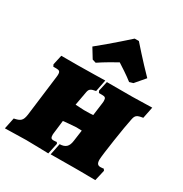

<svg xmlns="http://www.w3.org/2000/svg" viewBox="-196 -928 1017 1069"><g transform="rotate(30 312.5 -394.0)"><path d="M180 -635 218 -573 241 -566C281 -593 329 -620 356 -635C379 -620 422 -593 456 -566L480 -573L533 -635C465 -704 389 -791 389 -791H362C362 -791 266 -704 180 -635ZM571 -391C577 -421 585 -427 624 -433L639 -507C639 -507 560 -505 513 -504H349L335 -441L341 -429H362C381 -429 387 -424 387 -405C387 -401 387 -396 386 -390L375 -307C365 -306 352 -305 316 -305L261 -308L277 -396C281 -419 289 -425 322 -431L337 -507C337 -507 213 -504 162 -504H56L42 -441L48 -429H68C86 -429 93 -424 93 -406C93 -401 93 -396 92 -390L59 -127C53 -87 42 -77 1 -69L-14 3C-14 4 72 0 122 0C156 0 265 3 265 3L280 -67L274 -76C274 -76 269 -74 254 -74C240 -74 234 -79 234 -99C235 -105 234 -110 236 -119L245 -194C245 -194 313 -201 328 -201C346 -201 363 -200 363 -200L353 -128C348 -90 331 -74 294 -73L279 1L425 0H467C523 1 566 1 566 1L582 -68C580 -72 577 -74 575 -78C575 -78 567 -76 555 -76C537 -76 529 -85 529 -110C529 -139 560 -342 571 -391Z"/></g></svg>

Font: Alegreya SC Black
Style: Italic
Weight: 900
Italic angle: -7°
Designer: Juan Pablo del Peral
Foundry: Huerta Tipografica
Version: Version 2.007;PS 002.007;hotconv 1.0.88;makeotf.lib2.5.64775